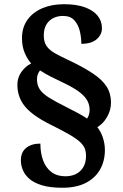

<svg xmlns="http://www.w3.org/2000/svg" viewBox="-20 -780 584 913"><path d="M276.6 112.8Q218 112.8 179.4 101Q140.8 89.2 119.1 69.9Q97.4 50.6 88.3 27.7Q79.2 4.8 79.2 -17.4Q79.2 -56.2 104.3 -76.7Q129.4 -97.2 172 -97.2Q172 -51.8 185.2 -16.6Q198.4 18.6 225 38.4Q251.6 58.2 290.4 58.2Q336.4 58.2 362.7 32Q389 5.8 389 -38.4Q389 -59.2 382.7 -74.9Q376.4 -90.6 358.6 -106.6Q340.8 -122.6 306.7 -142Q272.6 -161.4 217.6 -188.8Q134 -230.6 98.3 -274.4Q62.6 -318.2 62.6 -377Q62.6 -410 81 -436.8Q99.4 -463.6 128.4 -478.6Q111.6 -496.2 98.1 -526.9Q84.6 -557.6 84.6 -598.8Q84.6 -649.8 110.6 -685.9Q136.6 -722 181.5 -741Q226.4 -760 284 -760Q343.6 -760 383.9 -745.2Q424.2 -730.4 444.5 -704.9Q464.8 -679.4 464.8 -645.8Q464.8 -615.4 439.8 -593.5Q414.8 -571.6 366.8 -571.6Q366.8 -601.4 359.6 -631.9Q352.4 -662.4 333.7 -683.3Q315 -704.2 280 -704.2Q239 -704.2 213.6 -679.8Q188.2 -655.4 188.2 -610.8Q188.2 -579.8 201.9 -560.5Q215.6 -541.2 241 -526.9Q266.4 -512.6 302 -496Q375 -461.6 420.2 -431.6Q465.4 -401.6 486.6 -368.7Q507.8 -335.8 507.8 -292.2Q507.8 -256.2 489 -223.6Q470.2 -191 442.8 -175.4Q459.6 -154.2 469.2 -125.4Q478.8 -96.6 478.8 -67.2Q478.8 -14.2 455.7 26.3Q432.6 66.8 387.8 89.8Q343 112.8 276.6 112.8ZM394.2 -216.2Q399.2 -223.6 402.7 -234.1Q406.2 -244.6 406.2 -257.2Q406.2 -280.2 395.9 -300.2Q385.6 -320.2 359.8 -340.6Q334 -361 285.2 -384.6Q252.6 -399.8 223.4 -414.6Q194.2 -429.4 170.4 -445.2Q163.4 -437 159.6 -426.1Q155.8 -415.2 155.8 -403.2Q155.8 -375.6 168.8 -355.6Q181.8 -335.6 212.4 -316.2Q243 -296.8 296 -270.6Q329.4 -253.8 352.6 -241.2Q375.8 -228.6 394.2 -216.2Z"/></svg>

Font: Noto Serif Hentaigana ExtraLight
Style: Regular
Weight: 200
Designer: Kazuhiro Yamada
Foundry: nipponia
Version: Version 1.000